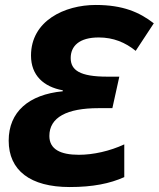

<svg xmlns="http://www.w3.org/2000/svg" viewBox="-20 -744 640 774"><path d="M261 10C354 10 423 -4 481 -30V-162C423 -135 356 -120 298 -120C224 -120 179 -142 179 -196C179 -271 250 -308 377 -308H433L461 -435H412C302 -435 265 -461 265 -510C265 -558 299 -593 378 -593C437 -593 485 -573 527 -539L600 -650C542 -695 475 -724 366 -724C240 -724 105 -660 105 -520C105 -440 156 -394 233 -380V-376C96 -363 15 -293 15 -177C15 -57 102 10 261 10Z"/></svg>

Font: Noto Sans SemiCondensed ExtraBold
Style: Italic
Weight: 800
Width: 4
Italic angle: -12°
Designer: Monotype Design Team
Foundry: Monotype Imaging Inc.
Version: Version 2.013